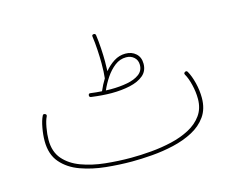

<svg xmlns="http://www.w3.org/2000/svg" viewBox="-84 -700 1038 829"><g transform="rotate(-15 435.0 -286.0)"><path d="M304.7 -323.7Q305.7 -332 314 -330.6Q339.4 -327.1 364.3 -325.7Q376 -353 390.6 -376.5Q390.1 -376 390.6 -378.4Q393.6 -401.9 393.6 -442.9Q393.6 -470.2 391.6 -503.4Q389.6 -536.6 385.7 -564Q384.3 -572.3 392.6 -573.2Q400.9 -574.2 402.3 -565.9Q406.2 -538.1 408.2 -505.4Q410.2 -472.7 410.2 -446.8Q410.2 -422.4 409.2 -403.3Q428.2 -426.3 451.9 -441.4Q475.6 -456.5 503.4 -456.5Q531.7 -456.5 550 -439.9Q568.4 -423.3 568.4 -394.5Q568.4 -361.8 545.7 -342.8Q522.9 -323.7 485.4 -315.4Q447.8 -307.1 402.8 -307.1Q362.3 -307.1 312 -314Q303.7 -315.4 304.7 -323.7ZM502 -440.4Q474.6 -440.4 451.7 -422.9Q428.7 -405.3 410.9 -378.7Q393.1 -352.1 381.3 -324.7Q393.1 -324.2 403.8 -324.2Q443.8 -324.2 477.3 -330.6Q510.7 -336.9 531.2 -352.1Q551.8 -367.2 551.8 -393.6Q551.8 -414.6 537.6 -427.5Q523.4 -440.4 502 -440.4ZM69.3 -182.1Q69.3 -209.5 75 -240.5Q80.6 -271.5 89.8 -290Q93.3 -297.9 101.6 -293.9Q109.4 -290.5 105.5 -282.2Q97.7 -267.1 92.3 -237.1Q86.9 -207 86.9 -182.1Q86.9 -128.9 115.5 -95.9Q144 -63 191.7 -45.4Q239.3 -27.8 296.6 -21.7Q354 -15.6 411.6 -15.6Q454.6 -15.6 502.2 -19.8Q549.8 -23.9 594.7 -34.4Q639.6 -44.9 676 -64.2Q712.4 -83.5 734.1 -113.8Q755.9 -144 755.9 -187Q755.9 -218.3 748 -250.5Q740.2 -282.7 729 -301.8Q724.6 -309.1 731.9 -313.5Q739.3 -317.9 743.7 -310.5Q756.3 -288.6 764.9 -254.4Q773.4 -220.2 773.4 -187Q773.4 -137.7 749.5 -104Q725.6 -70.3 686 -49.6Q646.5 -28.8 598.6 -17.8Q550.8 -6.8 502 -2.9Q453.1 1 411.6 1Q355.5 1 295.7 -5.1Q235.8 -11.2 184.3 -29.8Q132.8 -48.3 101.1 -85Q69.3 -121.6 69.3 -182.1Z"/></g></svg>

Font: Mikhak Thin
Style: Regular
Weight: 100
Designer: Amin Abedi
Version: Version 3.3